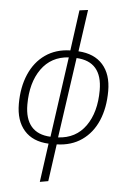

<svg xmlns="http://www.w3.org/2000/svg" viewBox="-62 -785 684 1033"><g transform="rotate(5 280.5 -269.0)"><path d="M266 -6 238 195 193 203 222 -6Q136 -10 90 -62.5Q44 -115 44 -206Q44 -296 74 -365.5Q104 -435 160.5 -474.5Q217 -514 295 -516L325 -735L371 -741L339 -515Q425 -510 471 -458Q517 -406 517 -316Q517 -225 487.5 -156Q458 -87 401.5 -47.5Q345 -8 266 -6ZM471 -316Q471 -471 332 -478L270 -44Q366 -49 418.5 -123Q471 -197 471 -316ZM290 -478Q195 -472 142.5 -398Q90 -324 90 -206Q90 -129 125 -88Q160 -47 229 -44Z"/></g></svg>

Font: Fira Sans Condensed ExtraLight
Style: Italic
Weight: 275
Width: 3
Italic angle: -8°
Designer: Carrois Corporate & Edenspiekermann AG
Foundry: Carrois Corporate GbR & Edenspiekermann AG
Version: Version 4.203